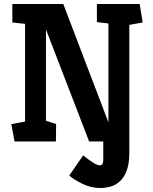

<svg xmlns="http://www.w3.org/2000/svg" viewBox="-20 -711 767 965"><path d="M485 234Q438 234 394.5 213Q351 192 328 171L398 70Q427 93 448 106.5Q469 120 482 120Q490 120 494.5 114Q499 108 499 94V0H428L211 -563V-104L262 -88L261 0H53L37 -87L106 -100V-591L42 -598V-691H298L525 -96V-593L467 -600V-691H682L697 -598L630 -586V55Q630 113 616 148.5Q602 184 580 202.5Q558 221 533 227.5Q508 234 485 234Z"/></svg>

Font: Kreon Light
Style: Bold
Weight: 700
Version: Version 2.002